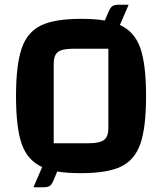

<svg xmlns="http://www.w3.org/2000/svg" viewBox="-20 -720 688 815"><path d="M600 -312Q600 -179 576 -110Q552 -41 494 -13Q436 15 324 15Q264 15 223 8L206 48Q199 65 190 70Q181 75 163 75H122L159 -11Q97 -39 72.5 -108Q48 -177 48 -312Q48 -445 72 -514.5Q96 -584 154 -612Q212 -640 324 -640Q384 -640 425 -633L442 -673Q449 -689 458 -694.5Q467 -700 485 -700H526L489 -614Q551 -586 575.5 -516.5Q600 -447 600 -312ZM440 -513H289Q243 -513 225.5 -499Q208 -485 208 -450V-112H357Q403 -112 421.5 -126Q440 -140 440 -175Z"/></svg>

Font: Changa SemiBold
Style: Regular
Weight: 600
Designer: Eduardo Rodriguez Tunni
Foundry: Eduardo Rodriguez Tunni
Version: Version 2.002; ttfautohint (v1.5) -l 8 -r 50 -G 150 -x 14 -H